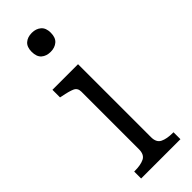

<svg xmlns="http://www.w3.org/2000/svg" viewBox="-256 -797 822 822"><g transform="rotate(-45 155.5 -386.0)"><path d="M152 -657Q126 -657 110 -671Q94 -685 94 -715Q94 -744 110 -758Q126 -772 152 -772Q177 -772 193.5 -758Q210 -744 210 -715Q210 -685 193.5 -671Q177 -657 152 -657ZM197 -537V-95Q197 -63 218.5 -52.5Q240 -42 276 -42H280V0H42V-42H46Q82 -42 103 -52.5Q124 -63 124 -95V-444Q124 -466 106 -474Q88 -482 51 -489L42 -491V-537Z"/></g></svg>

Font: Roboto Serif SemiCondensed Light
Style: Regular
Weight: 300
Width: 4
Designer: Greg Gazdowicz
Foundry: Commercial Type
Version: Version 1.007